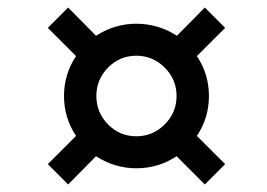

<svg xmlns="http://www.w3.org/2000/svg" viewBox="-20 -556 709 510"><path d="M342 -109Q285 -109 235 -141L161 -66L107 -120L182 -195Q150 -243 150 -301Q150 -359 182 -407L107 -482L161 -536L235 -461Q285 -493 342 -493Q400 -493 450 -461L524 -536L578 -482L503 -407Q535 -359 535 -301Q535 -243 503 -195L578 -120L524 -66L449 -141Q401 -109 342 -109ZM267 -376.5Q236 -345 236 -301Q236 -257 267 -225.5Q298 -194 342 -194Q386 -194 417.5 -225.5Q449 -257 449 -301Q449 -345 417.5 -376.5Q386 -408 342 -408Q298 -408 267 -376.5Z"/></svg>

Font: Nacelle Bold
Style: Italic
Weight: 700
Italic angle: -12°
Designer: Sora Sagano
Foundry: Sora Sagano
Version: Version 1.000;FEAKit 1.0